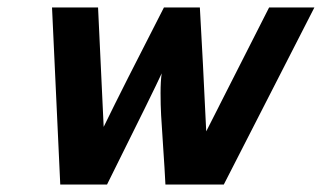

<svg xmlns="http://www.w3.org/2000/svg" viewBox="-20 -492 860 513"><path d="M119 -472H242Q251 -289 257 -153Q308 -258 418 -472H514Q522 -334 531 -141L562 -202L568 -214L699 -472H820L578 1H422Q420 -40 416 -98Q412 -156 410.5 -184Q409 -212 409 -243.5Q409 -275 412 -296Q395 -258 266 1H141Z"/></svg>

Font: Coval
Style: ExtraBold Italic
Weight: 800
Foundry: Context Ltd
Version: Version 001.000